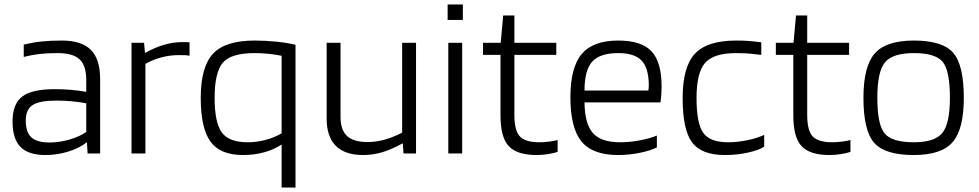

<svg xmlns="http://www.w3.org/2000/svg" viewBox="-20 -685 4372 857"><path d="M183 7Q107 7 71.5 -29Q36 -65 36 -143Q36 -221 79 -254Q122 -287 225 -287Q262 -287 297 -284Q332 -281 365 -275V-327Q365 -393 335 -420.5Q305 -448 237 -448Q191 -448 156.5 -444Q122 -440 86 -431V-486Q128 -496 166.5 -500Q205 -504 256 -504Q344 -504 385.5 -462.5Q427 -421 427 -332V0H371L368 -49H366Q335 -24 285 -8.5Q235 7 183 7ZM232 -236Q156 -236 125.5 -216Q95 -196 95 -147Q95 -95 120 -72Q145 -49 201 -49Q246 -49 291.5 -62.5Q337 -76 365 -96V-224Q332 -230 299.5 -233Q267 -236 232 -236Z M629 0H567V-494H623L627 -450H630Q671 -473 712 -485Q753 -497 793 -497Q810 -497 816 -497Q822 -497 826 -496V-436Q819 -438 808.5 -438.5Q798 -439 777 -439Q739 -439 701 -429Q663 -419 629 -400Z M1299 -485V152H1237V-40Q1203 -17 1158.5 -5Q1114 7 1065 7Q963 7 919.5 -53Q876 -113 876 -248Q876 -386 930.5 -445Q985 -504 1117 -504Q1165 -504 1214 -499Q1263 -494 1299 -485ZM1117 -448Q1011 -448 974.5 -405Q938 -362 938 -248Q938 -139 969.5 -94.5Q1001 -50 1086 -50Q1126 -50 1165.5 -60.5Q1205 -71 1237 -90V-436Q1207 -442 1177 -445Q1147 -448 1117 -448Z M1601 7Q1520 7 1479 -34Q1438 -75 1438 -156V-494H1500V-163Q1500 -105 1529 -78Q1558 -51 1621 -51Q1658 -51 1696 -61.5Q1734 -72 1775 -93V-494H1837V0H1781L1778 -45H1777Q1726 -17 1684.5 -5Q1643 7 1601 7Z M2046 -596H1978V-665H2046ZM2043 0H1981V-494H2043Z M2469 -60V-7Q2451 -1 2425.5 3Q2400 7 2376 7Q2288 7 2251 -32.5Q2214 -72 2214 -170V-440H2136V-494H2215L2226 -616H2276V-494H2463V-440H2276V-172Q2276 -101 2301 -75.5Q2326 -50 2388 -50Q2408 -50 2431.5 -53Q2455 -56 2469 -60Z M2912 -80V-27Q2885 -13 2836.5 -3Q2788 7 2739 7Q2625 7 2575.5 -53.5Q2526 -114 2526 -251Q2526 -384 2576.5 -444Q2627 -504 2740 -504Q2843 -504 2888 -456Q2933 -408 2933 -299Q2933 -282 2932 -266Q2931 -250 2928 -228H2589Q2590 -133 2626 -91.5Q2662 -50 2749 -50Q2791 -50 2836 -58.5Q2881 -67 2912 -80ZM2876 -307Q2875 -383 2843 -415.5Q2811 -448 2740 -448Q2658 -448 2623.5 -410Q2589 -372 2589 -281H2874Q2875 -287 2875.5 -293.5Q2876 -300 2876 -307Z M3391 -83V-30Q3365 -14 3317 -3.5Q3269 7 3216 7Q3111 7 3069 -49.5Q3027 -106 3027 -248Q3027 -386 3081.5 -445Q3136 -504 3266 -504Q3295 -504 3318 -502.5Q3341 -501 3378 -496V-440Q3329 -446 3309.5 -447Q3290 -448 3266 -448Q3165 -448 3127 -404Q3089 -360 3089 -248Q3089 -134 3119 -92Q3149 -50 3230 -50Q3273 -50 3317.5 -59.5Q3362 -69 3391 -83Z M3776 -60V-7Q3758 -1 3732.5 3Q3707 7 3683 7Q3595 7 3558 -32.5Q3521 -72 3521 -170V-440H3443V-494H3522L3533 -616H3583V-494H3770V-440H3583V-172Q3583 -101 3608 -75.5Q3633 -50 3695 -50Q3715 -50 3738.5 -53Q3762 -56 3776 -60Z M4282 -248Q4282 -108 4232 -50.5Q4182 7 4059 7Q3930 7 3882 -47.5Q3834 -102 3834 -248Q3834 -389 3884.5 -446.5Q3935 -504 4059 -504Q4187 -504 4234.5 -449.5Q4282 -395 4282 -248ZM3896 -249Q3896 -129 3928.5 -89.5Q3961 -50 4059 -50Q4153 -50 4186.5 -92Q4220 -134 4220 -249Q4220 -369 4188 -408.5Q4156 -448 4059 -448Q3964 -448 3930 -406.5Q3896 -365 3896 -249Z"/></svg>

Font: Blinker Light
Style: Regular
Weight: 300
Designer: Juergen Huber
Foundry: supertype
Version: Version 1.017;hotconv 1.0.117;makeotfexe 2.5.65602